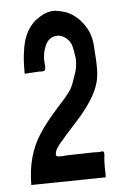

<svg xmlns="http://www.w3.org/2000/svg" viewBox="-48 -668 485 706"><g transform="rotate(-5 194.0 -315.5)"><path d="M50.3 -409.7Q50.3 -438.5 51.5 -458.7Q52.7 -479 57.1 -505.1Q61.5 -531.2 71.3 -553.2Q81.1 -574.7 97.7 -592.8Q106.9 -603 126 -614.7Q151.9 -630.9 178.2 -630.9Q180.2 -630.9 181.6 -630.9Q216.8 -625.5 234.9 -615.7Q259.3 -602.5 278.3 -579.1Q297.9 -555.2 306.2 -528.3Q309.1 -519 309.6 -515.1Q311 -508.3 312 -500.5Q313 -492.7 313.2 -487.1Q313.5 -481.4 314 -472.2Q314.5 -464.8 314.9 -459Q316.9 -439.9 316.9 -415Q316.9 -410.6 316.9 -404.3Q316.9 -374.5 309.6 -350.6Q294.9 -301.8 246.6 -243.7Q233.4 -227.5 206.3 -198Q179.2 -168.5 166.5 -152.8Q165 -151.4 160.4 -146Q155.8 -140.6 154.1 -138.2Q152.3 -135.7 148.7 -130.6Q145 -125.5 143.3 -121.8Q141.6 -118.2 140.1 -113.3Q138.7 -108.4 138.7 -104Q138.2 -100.1 141.4 -98.1Q144.5 -96.2 149.9 -95.9Q155.3 -95.7 160.4 -95.9Q165.5 -96.2 171.1 -96.7Q176.8 -97.2 178.7 -97.2Q194.8 -97.2 227.8 -98.4Q260.7 -99.6 276.9 -99.6Q279.3 -99.6 283.2 -99.4Q287.1 -99.1 289.8 -99.1Q292.5 -99.1 296.1 -99.1Q299.8 -99.1 302.7 -99.6Q303.2 -99.6 308.1 -100.6Q310.5 -100.6 313.5 -99.6Q318.4 -98.1 315.4 -76.2Q314 -65.4 314 -48.8Q314 -40 314 -40Q314.5 -28.3 314.5 -19.5Q314.5 -10.7 314 -4.4L39.1 0Q39.1 -106.9 88.9 -184.1Q114.7 -224.6 162.1 -276.9Q164.1 -279.3 169.2 -284.9Q174.3 -290.5 176.8 -293.2Q179.2 -295.9 183.8 -301Q188.5 -306.2 191.2 -309.6Q193.8 -313 197.8 -317.9Q201.7 -322.8 204.6 -326.7Q207.5 -330.6 210.9 -335.4Q212.4 -338.4 216.3 -345.2Q220.7 -352.5 235.4 -396.5Q242.7 -418 242.7 -445.8Q242.7 -449.2 242.2 -451.2Q236.3 -493.7 231 -504.9Q223.1 -521 207 -531.2Q195.3 -538.6 182.1 -538.6Q177.2 -538.6 172.9 -537.6Q159.2 -534.7 150.4 -526.4Q141.1 -517.1 136 -504.2Q130.9 -491.2 128.4 -478.5Q126 -465.8 126 -453.1Q126 -451.2 127 -442.1Q127.9 -433.1 127.7 -426Q127.4 -418.9 125 -416Q123.5 -414.1 120.8 -413.3Q118.2 -412.6 115.7 -412.6Q113.3 -412.6 109.6 -412.8Q106 -413.1 105 -413.1Q95.7 -412.6 77.6 -411.4Q59.6 -410.2 50.3 -409.7Z"/></g></svg>

Font: LaylaRuqaa
Style: Regular
Weight: 400
Version: Version 2.0